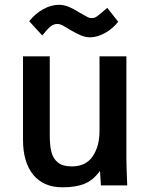

<svg xmlns="http://www.w3.org/2000/svg" viewBox="-20 -790 640 818"><path d="M78 -195V-550H192V-213.5Q192 -171 199 -142.8Q206 -114.5 226.5 -97.8Q247 -81 286 -81Q345.5 -81 374.8 -123.8Q404 -166.5 404 -232V-550H518.5V-119Q518.5 -87 520.5 -41L522 0H410L406 -62Q377.5 -22.5 340.5 -7.2Q303.5 8 246.5 8Q165.5 8 121.8 -45.2Q78 -98.5 78 -195ZM277.5 -663.5Q256.5 -677 245.2 -682.5Q234 -688 225 -688Q208.5 -688 195.5 -677.5Q182.5 -667 160 -639L104.5 -699.5Q130 -732 164 -750.8Q198 -769.5 231 -769.5Q252.5 -769.5 272.5 -761.2Q292.5 -753 317 -737.5L337 -726Q349.5 -718.5 355.8 -715.8Q362 -713 371 -713Q382 -713 390.5 -718.5Q399 -724 417 -739.5L437 -756.5L483.5 -697.5Q460.5 -667.5 427.2 -649.2Q394 -631 364 -631Q345 -631 325.2 -639Q305.5 -647 277.5 -663.5Z"/></svg>

Font: JuliaMono SemiBold
Style: Regular
Weight: 600
Monospace: yes
Designer: cormullion
Foundry: corm
Version: Version 0.055; ttfautohint (v1.8.4)